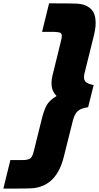

<svg xmlns="http://www.w3.org/2000/svg" viewBox="-128 -934 593 1150"><path d="M433.1 -424.8 399.9 -292Q355 -285.6 336.4 -267.6Q317.9 -249.5 308.1 -210L253.9 5.9Q211.9 176.3 73.2 192.9Q63.5 194.3 18.3 195.1Q-26.9 195.8 -67.4 195.8H-107.9L-65.9 24.9H-11.2Q7.8 24.9 18.6 24.4Q29.3 23.9 39.1 21Q48.8 18.1 53.5 14.9Q58.1 11.7 63 2.9Q67.9 -5.9 70.3 -13.9Q72.8 -22 77.1 -39.1L121.1 -216.8Q135.7 -275.9 152.1 -304.7Q168.5 -333.5 210.9 -358.9Q185.1 -384.8 181.4 -419.4Q177.7 -454.1 190.9 -500L234.9 -679.2Q237.8 -692.4 239.5 -699Q241.2 -705.6 241.9 -713.6Q242.7 -721.7 241.9 -725.1Q241.2 -728.5 238.3 -732.9Q235.4 -737.3 231.2 -738.5Q227.1 -739.7 219 -741.2Q210.9 -742.7 201.7 -742.9Q192.4 -743.2 178.2 -743.2H124L166 -914.1Q325.2 -914.1 345.2 -911.1Q377.4 -907.2 398.9 -893.8Q420.4 -880.4 430.4 -862.8Q440.4 -845.2 443.4 -820.8Q446.3 -796.4 443.8 -773.7Q441.4 -751 435.1 -724.1L378.9 -498Q370.1 -465.3 381.3 -448.5Q392.6 -431.6 433.1 -424.8Z"/></svg>

Font: Sinkin Sans 900 X Black Italic
Style: Regular
Weight: 950
Italic angle: -112°
Designer: Keith Bates
Foundry: K-Type
Version: Sinkin Sans (version 1.0)  by Keith Bates   •   © 2014   www